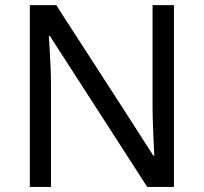

<svg xmlns="http://www.w3.org/2000/svg" viewBox="-20 -734 800 754"><path d="M663.1 0H558.1L175.8 -592.8H171.9L174.3 -553.2Q180.2 -464.4 180.2 -398.9V0H97.2V-713.9H201.2L223.1 -679.2L457.5 -316.9L582 -123H585.9Q585 -134.8 582 -206.8Q579.1 -278.8 579.1 -311V-713.9H663.1Z"/></svg>

Font: Noto Sans Historic
Style: Regular
Weight: 400
Designer: Monotype Design Team
Foundry: Monotype Imaging Inc.
Version: Version 0.71 uh